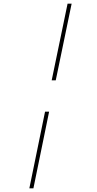

<svg xmlns="http://www.w3.org/2000/svg" viewBox="-20 -820 528 1040"><path d="M368 -800H346L260 -385H282ZM139 200H161L246 -215H224Z"/></svg>

Font: Nacelle Thin
Style: Italic
Weight: 100
Italic angle: -12°
Designer: Sora Sagano
Foundry: Sora Sagano
Version: Version 1.000;FEAKit 1.0